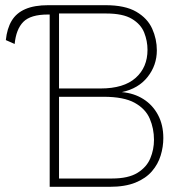

<svg xmlns="http://www.w3.org/2000/svg" viewBox="-20 -720 734 740"><path d="M36.5 -550.5 2.5 -565.5Q7 -610 25 -640Q43 -670 77.8 -685Q112.5 -700 166 -700H197.5V-664H164Q98 -664 70 -635.8Q42 -607.5 36.5 -550.5ZM171.5 0V-700H386.5Q462 -700 505.2 -674.8Q548.5 -649.5 566.5 -609.5Q584.5 -569.5 584.5 -526Q584.5 -468.5 549 -423.5Q513.5 -378.5 449.5 -365Q496.5 -361 532.5 -338.2Q568.5 -315.5 589 -277Q609.5 -238.5 609.5 -188Q609.5 -154 599.2 -120.5Q589 -87 565.5 -59.8Q542 -32.5 502 -16.2Q462 0 402.5 0ZM207.5 -32H411.5Q474.5 -32 509.8 -53.8Q545 -75.5 559.2 -109.5Q573.5 -143.5 573.5 -181Q573.5 -224.5 557.2 -262.5Q541 -300.5 499 -323.8Q457 -347 379.5 -347H207.5ZM207.5 -379H367.5Q457 -379 502.8 -419.8Q548.5 -460.5 548.5 -528Q548.5 -562 535.8 -594.2Q523 -626.5 488.5 -647.2Q454 -668 389.5 -668H207.5Z"/></svg>

Font: Overpass Thin
Style: Regular
Weight: 250
Designer: Delve Withrington, Dave Bailey, Thomas Jockin
Foundry: Delve Fonts LLC
Version: Version 4.000